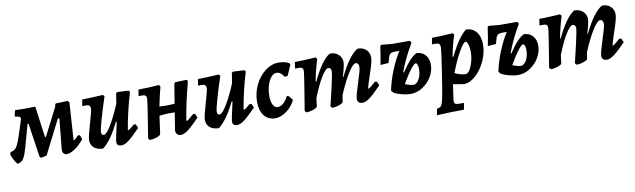

<svg xmlns="http://www.w3.org/2000/svg" viewBox="-54 -976 5674 1715"><g transform="rotate(-10 2782.5 -118.5)"><path d="M645 -103Q603 -52 560.5 -24Q518 4 488 4Q470 4 459.5 -7.5Q449 -19 449 -41Q449 -50 450 -55L477 -323H463L306 -14L254 -4L243 -14L197 -323H188L154 -200Q129 -106 114 -64.5Q99 -23 83 -7.5Q67 8 38 12Q5 -27 -12 -82L-4 -101Q20 -106 34.5 -117Q49 -128 62 -154.5Q75 -181 93 -236L132 -356Q138 -371 138 -381Q138 -393 127.5 -398Q117 -403 91 -406L87 -412L99 -463Q163 -461 192 -461Q221 -461 283 -463L321 -181H330L458 -431L460 -447L468 -459L577 -463L590 -448L568 -109L570 -106Q590 -117 614 -144L631 -142Z M1155 -116Q1084 -43 1047 -15.5Q1010 12 982 12Q940 12 940 -25Q940 -46 976 -202L968 -204Q891 -45 815 11Q763 11 733.5 -14.5Q704 -40 704 -84Q704 -103 713 -137.5Q722 -172 739 -233Q770 -338 770 -360Q770 -378 761 -386.5Q752 -395 732 -395H697L707 -453Q764 -453 896 -461L908 -446Q869 -329 845 -243Q821 -157 821 -137Q821 -122 826 -115Q831 -108 844 -108Q866 -108 908.5 -177Q951 -246 1000 -362L1015 -457L1029 -464L1129 -459L1139 -445Q1116 -372 1094 -278.5Q1072 -185 1061 -115L1064 -111Q1072 -113 1083.5 -121.5Q1095 -130 1122 -153L1139 -151Z M1693 -116Q1627 -46 1588 -17Q1549 12 1520 12Q1498 12 1485.5 -3.5Q1473 -19 1476 -42L1501 -196L1445 -197Q1427 -197 1361 -190V-188L1339 -28Q1337 -16 1304 -4Q1271 8 1239 8L1226 -7Q1244 -115 1260.5 -222.5Q1277 -330 1279 -354Q1281 -376 1272.5 -385.5Q1264 -395 1243 -395H1208L1217 -453Q1291 -453 1405 -461L1415 -445Q1393 -362 1375 -271Q1421 -269 1444 -269Q1482 -269 1513 -273L1542 -449L1553 -461L1655 -464L1665 -452Q1612 -248 1590 -106L1594 -102Q1599 -102 1610 -110.5Q1621 -119 1643 -139L1660 -153L1677 -151Z M2205 -116Q2134 -43 2097 -15.5Q2060 12 2032 12Q1990 12 1990 -25Q1990 -46 2026 -202L2018 -204Q1941 -45 1865 11Q1813 11 1783.5 -14.5Q1754 -40 1754 -84Q1754 -103 1763 -137.5Q1772 -172 1789 -233Q1820 -338 1820 -360Q1820 -378 1811 -386.5Q1802 -395 1782 -395H1747L1757 -453Q1814 -453 1946 -461L1958 -446Q1919 -329 1895 -243Q1871 -157 1871 -137Q1871 -122 1876 -115Q1881 -108 1894 -108Q1916 -108 1958.5 -177Q2001 -246 2050 -362L2065 -457L2079 -464L2179 -459L2189 -445Q2166 -372 2144 -278.5Q2122 -185 2111 -115L2114 -111Q2122 -113 2133.5 -121.5Q2145 -130 2172 -153L2189 -151Z M2358 -193Q2358 -142 2373.5 -112.5Q2389 -83 2417 -83Q2443 -83 2468.5 -105.5Q2494 -128 2511 -165L2528 -163L2560 -123Q2534 -66 2481.5 -27Q2429 12 2377 12Q2314 12 2277.5 -34Q2241 -80 2241 -159Q2241 -240 2276 -312.5Q2311 -385 2368.5 -429Q2426 -473 2491 -473Q2519 -473 2544.5 -467Q2570 -461 2587 -450L2592 -436L2550 -341L2523 -339Q2495 -386 2456 -386Q2430 -386 2407.5 -359.5Q2385 -333 2371.5 -288.5Q2358 -244 2358 -193Z M3309 -155 3327 -152 3342 -117Q3275 -47 3236 -18Q3197 11 3170 11Q3123 11 3123 -32Q3123 -49 3131.5 -79Q3140 -109 3159 -170Q3179 -232 3187.5 -263Q3196 -294 3196 -312Q3196 -328 3188.5 -338Q3181 -348 3169 -348Q3143 -348 3097 -274.5Q3051 -201 3003 -85L2994 -28Q2992 -16 2958.5 -4Q2925 8 2893 8L2880 -7Q2891 -50 2918.5 -170.5Q2946 -291 2946 -315Q2946 -331 2939 -339.5Q2932 -348 2919 -348Q2895 -348 2853.5 -279.5Q2812 -211 2769 -101L2760 -28Q2758 -16 2724.5 -4Q2691 8 2659 8L2646 -7Q2654 -55 2676 -191Q2698 -327 2700 -354Q2702 -376 2693 -385.5Q2684 -395 2662 -395H2627L2636 -453Q2682 -453 2744 -456.5Q2806 -460 2825 -461L2837 -445Q2834 -437 2825.5 -407.5Q2817 -378 2806 -334Q2795 -290 2788 -247L2793 -246Q2880 -429 2956 -473Q3004 -473 3034 -445.5Q3064 -418 3064 -375Q3064 -356 3052 -309.5Q3040 -263 3035 -247L3040 -246Q3081 -332 3124 -391Q3167 -450 3207 -473Q3256 -473 3285 -445.5Q3314 -418 3314 -374Q3314 -351 3302.5 -310.5Q3291 -270 3271 -212Q3247 -142 3239 -107L3242 -104Q3248 -104 3263 -116Q3278 -128 3309 -155Z M3828 -220Q3828 -163 3796.5 -110Q3765 -57 3713.5 -24.5Q3662 8 3606 8Q3570 8 3525.5 -3.5Q3481 -15 3453 -32L3437 -52Q3455 -138 3490 -225.5Q3525 -313 3572 -389H3535Q3509 -389 3496.5 -383Q3484 -377 3476.5 -359.5Q3469 -342 3459 -299L3384 -294Q3399 -365 3412 -461L3422 -470L3521 -461H3681L3691 -441Q3615 -312 3573 -195L3580 -192Q3621 -255 3652 -289Q3683 -323 3717 -342Q3767 -342 3797.5 -308.5Q3828 -275 3828 -220ZM3717 -199Q3717 -223 3711 -238.5Q3705 -254 3696 -254Q3681 -254 3646 -208Q3611 -162 3569 -88Q3590 -79 3611 -73.5Q3632 -68 3643 -68Q3673 -68 3695 -106.5Q3717 -145 3717 -199Z M3871 113Q3884 59 3913.5 -135Q3943 -329 3943 -358Q3943 -378 3934 -386.5Q3925 -395 3905 -395H3869L3879 -453Q3942 -453 4068 -461L4080 -446Q4050 -359 4031 -254L4037 -252Q4081 -339 4116.5 -390.5Q4152 -442 4190 -473Q4249 -473 4283.5 -430.5Q4318 -388 4318 -316Q4318 -241 4283.5 -166Q4249 -91 4195.5 -43.5Q4142 4 4088 4L3992 -12L3973 120Q3972 126 3972 137Q3972 156 3981.5 162.5Q3991 169 4015 169H4058L4059 175L4049 229Q3931 229 3803 236L3813 179Q3839 176 3850.5 163Q3862 150 3871 113ZM4022 -108Q4044 -96 4072 -88.5Q4100 -81 4120 -81Q4139 -81 4157 -109Q4175 -137 4187 -181.5Q4199 -226 4199 -270Q4199 -308 4189.5 -337Q4180 -366 4168 -366Q4148 -366 4105.5 -290.5Q4063 -215 4022 -108Z M4802 -220Q4802 -163 4770.5 -110Q4739 -57 4687.5 -24.5Q4636 8 4580 8Q4544 8 4499.5 -3.5Q4455 -15 4427 -32L4411 -52Q4429 -138 4464 -225.5Q4499 -313 4546 -389H4509Q4483 -389 4470.5 -383Q4458 -377 4450.5 -359.5Q4443 -342 4433 -299L4358 -294Q4373 -365 4386 -461L4396 -470L4495 -461H4655L4665 -441Q4589 -312 4547 -195L4554 -192Q4595 -255 4626 -289Q4657 -323 4691 -342Q4741 -342 4771.5 -308.5Q4802 -275 4802 -220ZM4691 -199Q4691 -223 4685 -238.5Q4679 -254 4670 -254Q4655 -254 4620 -208Q4585 -162 4543 -88Q4564 -79 4585 -73.5Q4606 -68 4617 -68Q4647 -68 4669 -106.5Q4691 -145 4691 -199Z M5526 -155 5544 -152 5559 -117Q5492 -47 5453 -18Q5414 11 5387 11Q5340 11 5340 -32Q5340 -49 5348.5 -79Q5357 -109 5376 -170Q5396 -232 5404.5 -263Q5413 -294 5413 -312Q5413 -328 5405.5 -338Q5398 -348 5386 -348Q5360 -348 5314 -274.5Q5268 -201 5220 -85L5211 -28Q5209 -16 5175.5 -4Q5142 8 5110 8L5097 -7Q5108 -50 5135.5 -170.5Q5163 -291 5163 -315Q5163 -331 5156 -339.5Q5149 -348 5136 -348Q5112 -348 5070.5 -279.5Q5029 -211 4986 -101L4977 -28Q4975 -16 4941.5 -4Q4908 8 4876 8L4863 -7Q4871 -55 4893 -191Q4915 -327 4917 -354Q4919 -376 4910 -385.5Q4901 -395 4879 -395H4844L4853 -453Q4899 -453 4961 -456.5Q5023 -460 5042 -461L5054 -445Q5051 -437 5042.5 -407.5Q5034 -378 5023 -334Q5012 -290 5005 -247L5010 -246Q5097 -429 5173 -473Q5221 -473 5251 -445.5Q5281 -418 5281 -375Q5281 -356 5269 -309.5Q5257 -263 5252 -247L5257 -246Q5298 -332 5341 -391Q5384 -450 5424 -473Q5473 -473 5502 -445.5Q5531 -418 5531 -374Q5531 -351 5519.5 -310.5Q5508 -270 5488 -212Q5464 -142 5456 -107L5459 -104Q5465 -104 5480 -116Q5495 -128 5526 -155Z"/></g></svg>

Font: Alegreya
Style: Bold Italic
Weight: 700
Italic angle: -7°
Designer: Juan Pablo del Peral
Foundry: Huerta Tipografica
Version: Version 2.007; ttfautohint (v1.6)